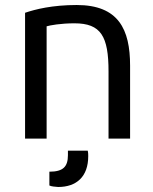

<svg xmlns="http://www.w3.org/2000/svg" viewBox="-20 -551 612 766"><path d="M332 72C332 67 332 58 330 50H251V68C251 114 232 134 177 134V189C185 193 199 194 212 195C285 195 332 154 332 72ZM80 2H166V-446C179 -450 222 -458 277 -458C383 -458 413 -406 413 -266V2H499V-289C499 -434 453 -531 286 -531C189 -531 121 -514 80 -500Z"/></svg>

Font: Repo
Style: Regular
Weight: 400
Designer: Stefan Peev
Foundry: Context Ltd
Version: Version 0.000